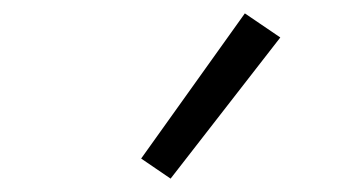

<svg xmlns="http://www.w3.org/2000/svg" viewBox="-20 -815 540 287"><path d="M235 -548 191 -578 346 -795 399 -759Z"/></svg>

Font: Iosevka Fixed Light
Style: Regular
Weight: 300
Monospace: yes
Designer: Belleve Invis
Foundry: Belleve Invis
Version: Version 32.3.0